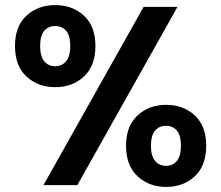

<svg xmlns="http://www.w3.org/2000/svg" viewBox="-20 -727 869 754"><path d="M150.7 0 544 -700H677L283.7 0ZM197 -384.7Q129 -384.7 83.9 -426.5Q38.9 -468.3 38.9 -546.4Q38.9 -624 83.9 -665.5Q129 -707 197 -707Q264.6 -707 309.6 -665.5Q354.7 -624 354.7 -546.4Q354.7 -468.3 309.6 -426.5Q264.6 -384.7 197 -384.7ZM196.5 -467Q223.5 -467 239.7 -486.5Q255.9 -506 255.9 -546.4Q255.9 -587.3 239.7 -606Q223.5 -624.7 196.5 -624.7Q169.6 -624.7 153.6 -606Q137.7 -587.3 137.7 -546.4Q137.7 -506 153.6 -486.5Q169.6 -467 196.5 -467ZM632.7 7Q565.1 7 520.1 -34.8Q475 -76.5 475 -154.6Q475 -232.2 520.1 -273.7Q565.1 -315.3 632.7 -315.3Q700.2 -315.3 745 -273.7Q789.8 -232.2 789.8 -154.6Q789.8 -76.5 745 -34.8Q700.2 7 632.7 7ZM631.7 -75.8Q658.6 -75.8 674.6 -95Q690.5 -114.2 690.5 -154.6Q690.5 -195 674.6 -214Q658.6 -233 631.7 -233Q605.2 -233 589 -214Q572.8 -195 572.8 -154.6Q572.8 -114.2 589 -95Q605.2 -75.8 631.7 -75.8Z"/></svg>

Font: Envelope Sans Variable
Style: Regular
Weight: 500
Designer: Andreas Rasmussen / Norman Anderson
Foundry: mail.de GmbH
Version: Version 1.150